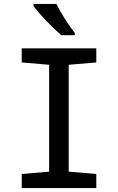

<svg xmlns="http://www.w3.org/2000/svg" viewBox="-20 -961 603 981"><path d="M294 -781H362V-793C333 -829 290 -896 268 -941H151V-931C177 -893 251 -816 294 -781ZM91 0H472V-72L331 -84V-630L472 -642V-714H91V-642L231 -630V-84L91 -72Z"/></svg>

Font: Noto Sans Mono SemiCondensed Medium
Style: Regular
Weight: 500
Width: 4
Designer: Monotype Design Team
Foundry: Monotype Imaging Inc.
Version: Version 2.014